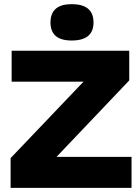

<svg xmlns="http://www.w3.org/2000/svg" viewBox="-20 -904 676 924"><path d="M325 -709Q223 -709 223 -796Q223 -884 325 -884Q430 -884 430 -796Q430 -709 325 -709ZM252 -149H613V0H31V-143L382 -511H36V-660H602V-517Z"/></svg>

Font: Elaine Sans ExtraBold
Style: Regular
Weight: 800
Designer: Wei Huang
Foundry: Wei Huang
Version: Version 2.001;December 24, 2019;FontCreator 12.0.0.2547 64-b